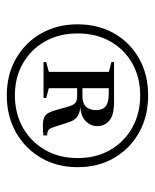

<svg xmlns="http://www.w3.org/2000/svg" viewBox="36 -802 467 580"><g transform="rotate(90 270.0 -512.5)"><path d="M268.5 -726Q331.5 -726 380.5 -698.8Q429.5 -671.5 457.5 -623.5Q485.5 -575.5 485.5 -513Q485.5 -451 457.5 -402.8Q429.5 -354.5 380.5 -326.8Q331.5 -299 268.5 -299Q206 -299 157.5 -326.8Q109 -354.5 81.5 -402.8Q54 -451 54 -513Q54 -575.5 81.5 -623.5Q109 -671.5 157.5 -698.8Q206 -726 268.5 -726ZM268.5 -702Q214 -702 171.8 -678Q129.5 -654 105.5 -611.5Q81.5 -569 81.5 -513Q81.5 -457.5 105.5 -414.8Q129.5 -372 171.8 -347.8Q214 -323.5 268.5 -323.5Q323.5 -323.5 366.2 -347.8Q409 -372 433.5 -414.8Q458 -457.5 458 -513Q458 -569 433.5 -611.5Q409 -654 366.2 -678Q323.5 -702 268.5 -702ZM197.5 -607.5 168 -615V-623H288Q329 -623 345.2 -608.5Q361.5 -594 361.5 -572.5Q361.5 -552.5 346.8 -537.8Q332 -523 303.5 -521Q324.5 -519.5 335.2 -510.2Q346 -501 351.5 -481L364 -442.5Q368 -428.5 373.5 -424.8Q379 -421 389.5 -421V-409.5Q360.5 -407 346 -409Q331.5 -411 324.8 -420.2Q318 -429.5 313 -448L301.5 -488Q297 -501.5 290.8 -506.5Q284.5 -511.5 271 -511.5H247V-426L276.5 -418V-410H168V-418L197.5 -426ZM264 -607H247V-527.5H270.5Q313 -527.5 313 -569Q313 -588.5 301.5 -597.8Q290 -607 264 -607Z"/></g></svg>

Font: Newsreader 72pt Medium
Style: Regular
Weight: 500
Designer: Hugues Gentile
Foundry: Production Type
Version: Version 1.003; ttfautohint (v1.8.3)